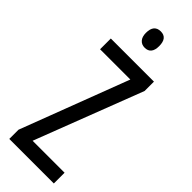

<svg xmlns="http://www.w3.org/2000/svg" viewBox="-299 -938 960 960"><g transform="rotate(45 180.5 -458.0)"><path d="M341 0H26V-65L244 -638H30V-714H335V-648L115 -76H341ZM182 -916Q228 -916 228 -858Q228 -801 182 -801Q160 -801 147 -816Q134 -831 134 -858Q134 -916 182 -916Z"/></g></svg>

Font: Noto Sans Ethiopic ExtraCondensed
Style: Regular
Weight: 400
Width: 2
Designer: Monotype Design Team
Foundry: Monotype Imaging Inc.
Version: Version 2.102; ttfautohint (v1.8.4.7-5d5b)